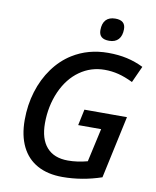

<svg xmlns="http://www.w3.org/2000/svg" viewBox="-99 -997 882 1083"><g transform="rotate(10 342.0 -456.0)"><path d="M68.4 -270.5Q68.4 -356.4 92 -433.3Q115.7 -510.3 159.7 -570.8Q203.6 -631.3 263.2 -668.5Q353 -724.6 467.3 -724.6Q526.4 -724.6 575.4 -713.6Q624.5 -702.6 669.9 -680.2L627 -585.9Q581.5 -607.9 543.5 -617.4Q505.4 -627 464.4 -627Q385.7 -627 322 -582Q258.3 -537.1 221.2 -454.6Q184.1 -370.1 184.1 -272Q184.1 -182.1 226.1 -134.5Q268.1 -86.9 347.7 -86.9Q401.4 -86.9 459.5 -102.5L502 -293.9H370.6L390.1 -385.7H633.8L556.6 -27.8Q445.8 9.8 333 9.8Q249 9.8 189.7 -22.7Q130.4 -55.2 99.4 -118.2Q68.4 -181.2 68.4 -270.5ZM400.9 -843.3Q400.9 -881.8 419.4 -901.9Q438 -921.9 473.6 -921.9Q531.2 -921.9 531.2 -871.6Q531.2 -833.5 512.7 -813Q494.1 -792.5 459.5 -792.5Q429.7 -792.5 415.3 -805.2Q400.9 -817.9 400.9 -843.3Z"/></g></svg>

Font: Viking Open Sans Light
Style: Bold Italic
Weight: 600
Italic angle: -12°
Foundry: Ascender Corporation
Version: Version 2.000